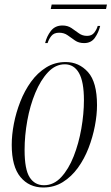

<svg xmlns="http://www.w3.org/2000/svg" viewBox="-20 -821 494 851"><path d="M205 -781 209 -801H454L450 -781ZM180 -630Q187 -660 205.5 -684Q224 -708 257 -708Q280 -708 297 -696.5Q314 -685 329.5 -673.5Q345 -662 366 -662Q387 -662 398 -676.5Q409 -691 413 -706H424Q417 -677 400.5 -653.5Q384 -630 353 -630Q329 -630 312.5 -641.5Q296 -653 280 -664.5Q264 -676 242 -676Q219 -676 207.5 -661.5Q196 -647 191 -630ZM172 10Q109 10 70.5 -36.5Q32 -83 32 -179Q32 -223 41.5 -272.5Q51 -322 70 -370.5Q89 -419 117.5 -458.5Q146 -498 184.5 -522Q223 -546 271 -546Q330 -546 370 -501.5Q410 -457 410 -355Q410 -312 400.5 -262.5Q391 -213 372.5 -165Q354 -117 325.5 -77.5Q297 -38 258.5 -14Q220 10 172 10ZM175 0Q218 0 251 -35.5Q284 -71 306.5 -128Q329 -185 340.5 -251Q352 -317 352 -377Q352 -459 330 -497.5Q308 -536 267 -536Q226 -536 193 -501Q160 -466 136.5 -409.5Q113 -353 101 -286.5Q89 -220 89 -156Q89 -70 111.5 -35Q134 0 175 0Z"/></svg>

Font: Noto Serif Display ExtraCondensed Light
Style: Italic
Weight: 300
Width: 2
Italic angle: -12°
Designer: Monotype Design Team
Foundry: Monotype Imaging Inc.
Version: Version 2.009